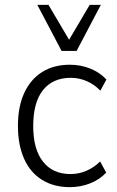

<svg xmlns="http://www.w3.org/2000/svg" viewBox="-20 -764 484 792"><path d="M268 8Q202 8 153.5 -22Q105 -52 79.5 -109Q54 -166 54 -245Q54 -324 80 -380.5Q106 -437 154 -467Q202 -497 268 -497Q313 -497 352.5 -481Q392 -465 419 -436L394 -390Q369 -416 337.5 -429.5Q306 -443 272 -443Q198 -443 157.5 -392.5Q117 -342 117 -244Q117 -148 157.5 -97Q198 -46 271 -46Q305 -46 336.5 -59.5Q368 -73 393 -98L418 -52Q391 -23 351.5 -7.5Q312 8 268 8ZM234 -554 134 -744H180L265 -600L350 -744H396L296 -554Z"/></svg>

Font: Nunito Sans 10pt SemiCondensed Light
Style: Regular
Weight: 300
Width: 4
Designer: Vernon Adams
Foundry: Vernon Adams
Version: Version 3.101;gftools[0.9.27]